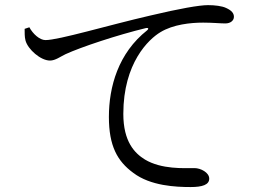

<svg xmlns="http://www.w3.org/2000/svg" viewBox="-20 -731 1040 752"><path d="M727 1.6C772.2 1.6 799.5 -7.2 799.5 -31.3C799.5 -55.5 765.7 -72.6 741.7 -72.6C701.3 -72.6 613 -67 547.6 -106.2C507.5 -130.9 463 -176 463 -284.9C463 -484.7 562.7 -577.5 607.9 -604.7C658.2 -635.6 727.8 -642.4 775.7 -642.4C813.2 -642.4 842.6 -639.2 862.4 -639.2C883.8 -639.2 896.2 -651.3 896.2 -664.9C896.2 -679 887.5 -689.9 865.6 -699.8C849.6 -707.5 821.2 -710.9 794.8 -710.9C760.8 -710.9 682.9 -697.3 567.7 -669.9C403.3 -632 210.2 -574 158 -574C135.5 -574 108.6 -598.4 95 -624.2L76.5 -618C76.8 -602.8 75.9 -587.7 79.9 -572.3C89.3 -537.6 139.1 -493.8 175.9 -493.8C196.8 -493.8 217 -509.5 236.7 -518.8C297.5 -546.7 439 -593.8 550.5 -620.8C562.1 -623.6 563.1 -617.6 556.5 -612.4C443.3 -523.2 406.5 -391.1 406.5 -273.1C406.5 -159.6 439.3 -100 501.8 -54.1C569.7 -2.5 669.2 1.6 727 1.6Z"/></svg>

Font: Source Han Serif TW VF
Style: Regular
Weight: 250
Designer: Ryoko NISHIZUKA 西塚涼子 (kana & ideographs); Frank Grießhammer (Latin, Greek & Cyrillic); Wenlong ZHANG 张文龙 (bopomofo); San
Foundry: Adobe
Version: Version 2.002;hotconv 1.1.0;makeotfexe 2.6.0